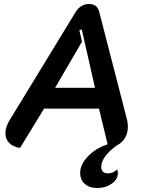

<svg xmlns="http://www.w3.org/2000/svg" viewBox="-20 -729 728 958"><path d="M485 105Q485 120 494 128Q503 136 519 136Q545 136 565 116Q568 128 568 136Q568 166 537.5 187.5Q507 209 466 209Q426 209 403 188.5Q380 168 380 133Q380 92 418.5 51.5Q457 11 517 -9L474 -187H200L80 9Q45 4 26 -15.5Q7 -35 7 -64Q7 -96 29 -131L358 -670Q383 -709 424 -709Q465 -709 475 -670L614 -131Q618 -115 618 -97Q618 -65 603.5 -40.5Q589 -16 562 -3Q485 53 485 105ZM454 -291 388 -582 376 -578 389 -521 255 -291Z"/></svg>

Font: K2D SemiBold
Style: Italic
Weight: 600
Italic angle: -10°
Designer: Katatrad Aksorn Co.,Ltd.
Foundry: Cadson Demak Co.,Ltd.
Version: Version 1.000; ttfautohint (v1.6)